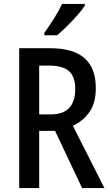

<svg xmlns="http://www.w3.org/2000/svg" viewBox="-20 -960 563 980"><path d="M234 -714Q354 -714 411.5 -663Q469 -612 469 -510Q469 -437 438 -390.5Q407 -344 352 -318L513 0H399L261 -292H180V0H78V-714ZM233 -625H180V-376H239Q364 -376 364 -506Q364 -569 332 -597Q300 -625 233 -625ZM413 -931Q400 -911 375 -882.5Q350 -854 322 -826.5Q294 -799 272 -780H206V-792Q232 -828 256.5 -867Q281 -906 297 -940H413Z"/></svg>

Font: Noto Sans Arabic UI Cn Md
Style: Regular
Weight: 500
Width: 3
Designer: Monotype Design Team, Nadine Chahine and Nizar Qandah
Foundry: Monotype Imaging Inc.
Version: Version 2.010; ttfautohint (v1.8.4.7-5d5b)